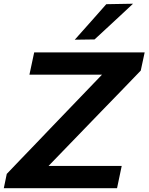

<svg xmlns="http://www.w3.org/2000/svg" viewBox="-30 -988 780 1008"><path d="M-10 0 5.5 -75Q37.5 -108.5 78 -150.8Q118.5 -193 160 -236Q201.5 -279 235.5 -315L505.5 -596H124.5L149.5 -713H729.5L709 -617.5Q656.5 -562.5 605.2 -509.8Q554 -457 503 -404.5L225 -117H609L584.5 0ZM362.5 -779.5Q405 -827 445.8 -873Q486.5 -919 528 -966L668.5 -968.5Q616.5 -920 566 -873Q515.5 -826 466.5 -781Z"/></svg>

Font: Commissioner SemiBold
Style: Italic
Weight: 600
Italic angle: -12°
Designer: Kostas Bartsokas
Foundry: Kostas Bartsokas
Version: Version 1.000; ttfautohint (v1.8.3)